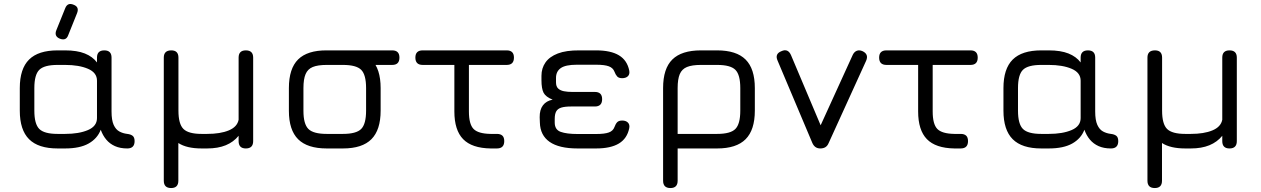

<svg xmlns="http://www.w3.org/2000/svg" viewBox="-20 -750 6369 970"><path d="M282.5 -554.5Q252.5 -566.5 264.5 -597L309.5 -708.5Q321.5 -739 352 -726Q381.5 -715 369.5 -684L324.5 -572Q314 -542.5 282.5 -554.5ZM80 -191V-305Q80 -402.5 126.8 -449Q173.5 -495.5 271 -495.5H309Q369 -495.5 408.5 -479.8Q448 -464 470 -434.5V-459Q470 -495.5 507 -495.5Q543.5 -495.5 543.5 -459V-187Q543.5 -143 554.2 -119.2Q565 -95.5 583 -85.8Q601 -76 623 -73.5Q640.5 -71.5 650.2 -63.8Q660 -56 660 -37Q660 0 623 0Q587 0 560.8 -11.8Q534.5 -23.5 516.8 -44.8Q499 -66 489 -94.5Q472 -50 427.8 -25Q383.5 0 309 0H271Q173.5 0 126.8 -46.8Q80 -93.5 80 -191ZM153.5 -191Q153.5 -123.5 178.5 -98.5Q203.5 -73.5 271 -73.5H309Q379 -73.5 424.5 -93Q470 -112.5 470 -153.5V-342.5Q470 -383 424.5 -402.5Q379 -422 309 -422H271Q203.5 -422 178.5 -397.2Q153.5 -372.5 153.5 -305Z M807.5 163V-459Q807.5 -495 844.5 -495.5Q881.5 -496 881.5 -459V-191Q881.5 -123.5 906.8 -98.5Q932 -73.5 998.5 -73.5H1026.5Q1093 -73.5 1135.8 -91.2Q1178.5 -109 1185.5 -145V-459Q1185.5 -495.5 1222 -495.5Q1259 -495.5 1259 -459V-37Q1259 0 1222 0Q1185.5 0 1185.5 -37V-64Q1160 -32.5 1120.5 -16.2Q1081 0 1026.5 0H998.5Q923 0 881 -27.5V163Q881 200 844.5 200Q807.5 200 807.5 163Z M1642 -422Q1605 -422 1605 -459Q1605 -495.5 1642 -495.5H1961.5Q1998 -495.5 1998 -459Q1998 -422 1961.5 -422ZM1630.5 0Q1533 0 1486.2 -46.5Q1439.5 -93 1439.5 -190V-305Q1439.5 -403.5 1486.2 -449.8Q1533 -496 1630.5 -495.5H1712.5Q1810 -495.5 1856.5 -449Q1903 -402.5 1903 -305V-191Q1903 -93.5 1856.5 -46.8Q1810 0 1712.5 0ZM1513 -190Q1513 -123.5 1538 -98.5Q1563 -73.5 1630.5 -73.5H1712.5Q1780 -73.5 1804.8 -98.5Q1829.5 -123.5 1829.5 -191V-305Q1829.5 -372.5 1804.8 -397.2Q1780 -422 1712.5 -422H1630.5Q1585.5 -422 1560 -411.5Q1534.5 -401 1523.8 -375.5Q1513 -350 1513 -305Z M2490.5 0Q2481.5 0 2474.8 0Q2468 0 2458.5 0Q2364 -1.5 2319.8 -47Q2275.5 -92.5 2275.5 -187V-459H2349V-187Q2349 -122.5 2372.5 -98.5Q2396 -74.5 2458.5 -73.5Q2465.5 -73.5 2473.2 -73.5Q2481 -73.5 2490.5 -73.5Q2508.5 -73.5 2518 -64.8Q2527.5 -56 2527.5 -37Q2527.5 0 2490.5 0ZM2115.5 -422Q2078.5 -422 2078.5 -459Q2078.5 -495.5 2115.5 -495.5H2540Q2576.5 -495.5 2576.5 -459Q2576.5 -422 2540 -422Z M2897.5 0Q2804.5 0 2756.8 -33.2Q2709 -66.5 2707.5 -131L2706.5 -157.5Q2706 -195.5 2723 -218Q2740 -240.5 2772 -246.5Q2737 -260.5 2726.2 -281.5Q2715.5 -302.5 2715.5 -345V-367Q2715.5 -405.5 2735.8 -434.5Q2756 -463.5 2798.2 -479.8Q2840.5 -496 2907 -495.5H2991.5Q3065.5 -495.5 3107 -470.5Q3148.5 -445.5 3159 -393.5Q3162.5 -375 3152.2 -365Q3142 -355 3123 -355Q3106 -355 3098 -363.8Q3090 -372.5 3084 -388.5Q3077 -407 3055.8 -415Q3034.5 -423 2991.5 -423H2894Q2837 -423 2812.8 -405.8Q2788.5 -388.5 2789 -355V-334Q2789 -313.5 2799.5 -303.2Q2810 -293 2828.5 -289.2Q2847 -285.5 2871.5 -285.5H2985.5Q3022 -285.5 3022 -249Q3022 -212 2985.5 -212H2865.5Q2834 -212 2816 -206.5Q2798 -201 2790.2 -187.5Q2782.5 -174 2782.5 -149V-131Q2782.5 -94.5 2812.8 -83.8Q2843 -73 2897.5 -73H2991.5Q3034.5 -73 3055.8 -80.8Q3077 -88.5 3084 -107.5Q3090 -124 3098 -132.5Q3106 -141 3123.5 -141Q3142 -141 3152.2 -130.8Q3162.5 -120.5 3159 -102.5Q3148.5 -50.5 3107 -25.2Q3065.5 0 2991.5 0Z M3330 163V-305Q3330 -403.5 3376.8 -449.5Q3423.5 -495.5 3521 -495.5H3603Q3700.5 -495.5 3747 -449Q3793.5 -402.5 3793.5 -305V-191Q3793.5 -93.5 3747 -46.8Q3700.5 0 3603 0H3403.5V163Q3403.5 200 3367 200Q3330 200 3330 163ZM3403.5 -73.5H3603Q3670.5 -73.5 3695.2 -98.5Q3720 -123.5 3720 -191V-305Q3720 -372.5 3695.2 -397.2Q3670.5 -422 3603 -422H3521Q3476 -422 3450.5 -411.5Q3425 -401 3414.2 -375.5Q3403.5 -350 3403.5 -305Z M4166.5 -27.5Q4160.5 -13 4150 -6.5Q4139.5 0 4124 0Q4095.5 0 4083.5 -29L3908.5 -443.5Q3893 -478 3928 -491.5Q3960.5 -506.5 3976 -472L4143.5 -75.5H4107L4288.5 -473.5Q4296 -488.5 4308.8 -493.5Q4321.5 -498.5 4337.5 -491.5Q4370.5 -476 4355.5 -442.5Z M4833.5 0Q4824.5 0 4817.8 0Q4811 0 4801.5 0Q4707 -1.5 4662.8 -47Q4618.5 -92.5 4618.5 -187V-459H4692V-187Q4692 -122.5 4715.5 -98.5Q4739 -74.5 4801.5 -73.5Q4808.5 -73.5 4816.2 -73.5Q4824 -73.5 4833.5 -73.5Q4851.5 -73.5 4861 -64.8Q4870.5 -56 4870.5 -37Q4870.5 0 4833.5 0ZM4458.5 -422Q4421.5 -422 4421.5 -459Q4421.5 -495.5 4458.5 -495.5H4883Q4919.5 -495.5 4919.5 -459Q4919.5 -422 4883 -422Z M5049.5 -191V-305Q5049.5 -402.5 5096.2 -449Q5143 -495.5 5240.5 -495.5H5278.5Q5338.5 -495.5 5378 -479.8Q5417.5 -464 5439.5 -434.5V-459Q5439.5 -495.5 5476.5 -495.5Q5513 -495.5 5513 -459V-187Q5513 -143 5523.8 -119.2Q5534.5 -95.5 5552.5 -85.8Q5570.5 -76 5592.5 -73.5Q5610 -71.5 5619.8 -63.8Q5629.5 -56 5629.5 -37Q5629.5 0 5592.5 0Q5556.5 0 5530.2 -11.8Q5504 -23.5 5486.2 -44.8Q5468.5 -66 5458.5 -94.5Q5441.5 -50 5397.2 -25Q5353 0 5278.5 0H5240.5Q5143 0 5096.2 -46.8Q5049.5 -93.5 5049.5 -191ZM5123 -191Q5123 -123.5 5148 -98.5Q5173 -73.5 5240.5 -73.5H5278.5Q5348.5 -73.5 5394 -93Q5439.5 -112.5 5439.5 -153.5V-342.5Q5439.5 -383 5394 -402.5Q5348.5 -422 5278.5 -422H5240.5Q5173 -422 5148 -397.2Q5123 -372.5 5123 -305Z M5777 163V-459Q5777 -495 5814 -495.5Q5851 -496 5851 -459V-191Q5851 -123.5 5876.2 -98.5Q5901.5 -73.5 5968 -73.5H5996Q6062.5 -73.5 6105.2 -91.2Q6148 -109 6155 -145V-459Q6155 -495.5 6191.5 -495.5Q6228.5 -495.5 6228.5 -459V-37Q6228.5 0 6191.5 0Q6155 0 6155 -37V-64Q6129.5 -32.5 6090 -16.2Q6050.5 0 5996 0H5968Q5892.5 0 5850.5 -27.5V163Q5850.5 200 5814 200Q5777 200 5777 163Z"/></svg>

Font: Jura Light SemiBold
Style: Regular
Weight: 600
Version: Version 5.106